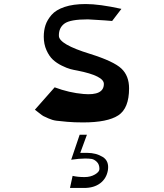

<svg xmlns="http://www.w3.org/2000/svg" viewBox="-20 -593 813 952"><path d="M582 -549 536 -489Q520 -491 416 -497Q328 -497 299.5 -476Q271 -455 272 -415Q273 -373 426 -326Q544 -289 582 -253Q620 -217 620 -155Q620 -56 566.5 -21Q513 14 392 14Q348 14 313.5 11Q279 8 259.5 5.5Q240 3 220 -6Q200 -15 195 -17.5Q190 -20 173 -33.5Q156 -47 153 -49L251 -160Q323 -133 394 -127Q495 -118 495 -177Q495 -217 364 -243Q346 -246 329 -250.5Q312 -255 286.5 -267.5Q261 -280 242.5 -297Q224 -314 210.5 -344Q197 -374 197 -411Q197 -442 205.5 -468Q214 -494 235.5 -519Q257 -544 300 -558.5Q343 -573 405 -573Q473 -573 582 -549ZM333 199 375 75H411L378 165H413Q456 165 489 185Q522 205 515 251Q508 292 477 315.5Q446 339 397 339H327L340 279Q366 285 399 285Q429 285 451 272Q473 259 473 245Q473 222 460 209.5Q447 197 434 195Q421 193 402 193Q374 193 333 199Z"/></svg>

Font: OpenDyslexic
Style: Regular
Weight: 400
Designer: Abbie Gonzalez
Version: Version 0.920;hotconv 1.0.109;makeotfexe 2.5.65596